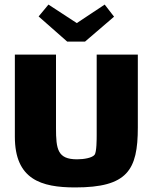

<svg xmlns="http://www.w3.org/2000/svg" viewBox="-20 -809 668 840"><path d="M352 -627 479 -736 438 -789 316 -708 192 -789 149 -737 274 -627ZM403 -570V-219C403 -202 403 -144 394 -132C383 -118 347 -112 317 -112C232 -112 225 -156 225 -249V-570H45V-211C45 -24 160 11 309 11C537 11 583 -64 583 -251V-570Z"/></svg>

Font: FilmFarsi Display
Style: Regular
Weight: 400
Designer: Borna Izadpanah
Foundry: Borna Izadpanah
Version: Version 1.000;PS 001.000;hotconv 1.0.88;makeotf.lib2.5.64775